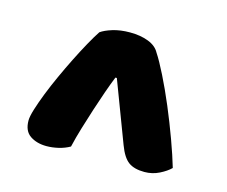

<svg xmlns="http://www.w3.org/2000/svg" viewBox="-62 -745 607 514"><g transform="rotate(15 241.5 -488.0)"><path d="M161 -643Q172 -651 193 -657.5Q214 -664 241 -664Q270 -664 292 -655.5Q314 -647 323 -630Q335 -612 352.5 -577Q370 -542 387.5 -500.5Q405 -459 420.5 -416.5Q436 -374 445 -343Q434 -332 415 -322.5Q396 -313 374 -313Q346 -313 330 -324.5Q314 -336 302 -368L238 -537H234Q226 -517 217 -491.5Q208 -466 199 -438Q190 -410 181.5 -382Q173 -354 167 -328Q153 -320 136 -316Q119 -312 103 -312Q76 -312 57.5 -324.5Q39 -337 39 -366Q39 -377 45.5 -398Q52 -419 62 -444.5Q72 -470 85 -498.5Q98 -527 111.5 -554Q125 -581 138 -604.5Q151 -628 161 -643Z"/></g></svg>

Font: Baloo Bhaina 2
Style: Bold
Weight: 700
Designer: Yesha Goshar, Manish Minz, Shuchita Grover and Ek Type
Foundry: Ek Type
Version: Version 1.640;hotconv 1.0.111;makeotfexe 2.5.65597; ttfautoh